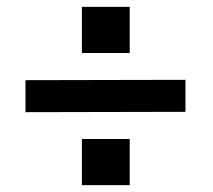

<svg xmlns="http://www.w3.org/2000/svg" viewBox="-20 -652 619 558"><path d="M357 -498V-632H218V-498ZM519 -327V-420L54 -419V-326ZM357 -114V-248H218V-114Z"/></svg>

Font: Morrison SemiBold
Style: Regular
Weight: 600
Designer: Pablo Impallari, Rodrigo Fuenzalida (Modified by Dan O. Williams)
Version: Version 0.030; ttfautohint (v1.8.1)